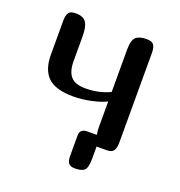

<svg xmlns="http://www.w3.org/2000/svg" viewBox="-116 -600 763 816"><g transform="rotate(20 265.5 -191.5)"><path d="M150 -308Q150 -262 169.5 -239Q189 -216 236 -216Q271 -216 299 -223Q327 -230 347 -240V-430Q347 -475 362.5 -488.5Q378 -502 411 -502Q435 -502 443 -490Q451 -478 451 -455V-47Q451 -25 443 -12.5Q435 0 412 0H366V55Q366 95 354 107Q342 119 311 119Q289 119 281.5 108Q274 97 274 77V-16Q274 -33 283 -40Q292 -47 306 -47H350Q347 -62 347 -82V-197Q322 -184 280 -175Q238 -166 200 -166Q119 -166 84.5 -199.5Q50 -233 50 -300V-455Q50 -478 58 -490Q66 -502 90 -502Q123 -502 136.5 -483.5Q150 -465 150 -420Z"/></g></svg>

Font: Marmelad
Style: Regular
Weight: 400
Designer: Manvel Shmavonyan
Foundry: Cyreal
Version: Version 1.110; ttfautohint (v1.8.4.7-5d5b)